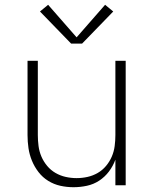

<svg xmlns="http://www.w3.org/2000/svg" viewBox="-20 -774 640 802"><path d="M287 8Q259 8 232 2Q205 -4 181.5 -18.5Q158 -33 141 -55Q124 -77 113.5 -102.5Q103 -128 99 -155Q95 -182 95 -210V-520H138V-210Q138 -187 141 -164Q144 -141 153 -120Q162 -99 177 -81Q192 -63 212 -51.5Q232 -40 254.5 -35Q277 -30 300 -30Q323 -30 345.5 -35Q368 -40 388 -51.5Q408 -63 423 -81Q438 -99 447 -120Q456 -141 459 -164Q462 -187 462 -210V-520H505V0H462V-107Q452 -80 435 -57.5Q418 -35 394.5 -19.5Q371 -4 343 2Q315 8 287 8ZM277 -592 147 -726 181 -754 300 -618 419 -754 453 -726 323 -592Z"/></svg>

Font: Iosevka SS04 XLt Ex
Style: Regular
Weight: 200
Width: 7
Monospace: yes
Designer: Belleve Invis
Foundry: Belleve Invis
Version: Version 19.0.0; ttfautohint (v1.8.4)